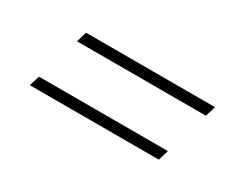

<svg xmlns="http://www.w3.org/2000/svg" viewBox="-38 -522 676 530"><g transform="rotate(30 300.0 -256.5)"><path d="M125.5 -358H536.5L526.5 -325H115.5ZM73.5 -188H484.5L474.5 -155H63.5Z"/></g></svg>

Font: Newsreader Caption ExtraLight
Style: Italic
Weight: 275
Italic angle: -17°
Designer: Hugues Gentile
Foundry: Production Type
Version: Version 1.001